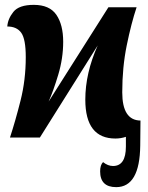

<svg xmlns="http://www.w3.org/2000/svg" viewBox="-20 -566 611 790"><path d="M458 204Q555 204 557 33L558 -70Q483 -71 483 -186Q483 -289 501.5 -379.5Q520 -470 542 -536H426L180 -148Q199 -190 219.5 -258Q240 -326 240 -394Q240 -464 212 -505Q184 -546 119 -546Q58 -546 35 -517Q12 -488 10 -457Q49 -457 67.5 -431Q86 -405 86 -331Q86 -237 64.5 -152Q43 -67 21 0H144L382 -379Q331 -265 331 -156Q331 4 455 4Q477 4 498 -3V37Q498 117 445 117Q424 117 404 101Q392 113 392 139Q392 204 458 204Z"/></svg>

Font: Noto Serif ExtraCondensed Extra
Style: Regular
Weight: 800
Width: 3
Designer: Monotype Design Team
Foundry: Monotype Imaging Inc.
Version: Version 1.002